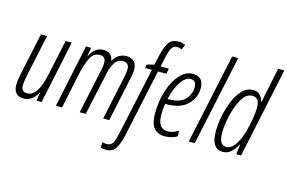

<svg xmlns="http://www.w3.org/2000/svg" viewBox="-119 -1045 2341 1564"><g transform="rotate(15 1052.0 -262.5)"><path d="M227 -73H229L219 0H261L373 -531H321L260 -244Q239 -143 207.5 -90.5Q176 -38 127 -38Q78 -38 78 -92Q78 -113 82.5 -138.5Q87 -164 92 -190L165 -531H113L40 -189Q34 -163 29.5 -133Q25 -103 25 -82Q25 10 112 10Q185 10 227 -73Z M433 0 494 -292Q511 -373 538.5 -433.5Q566 -494 622 -494Q671 -494 671 -438Q671 -413 665 -387L582 0H633L712 -363Q722 -413 746.5 -453.5Q771 -494 816 -494Q868 -494 868 -437Q868 -416 859 -373L780 0H831L912 -380Q915 -396 918 -415Q921 -434 921 -449Q921 -495 896.5 -518Q872 -541 835 -541Q763 -541 723 -471H721Q712 -541 638 -541Q568 -541 527 -461H524L536 -531H493L381 0Z M990 84 1112 -486H1183L1192 -531H1122L1139 -609Q1150 -662 1165 -690.5Q1180 -719 1212 -719Q1232 -719 1251 -709L1270 -752Q1244 -765 1212 -765Q1156 -765 1130.5 -726.5Q1105 -688 1088 -614L1070 -532L1009 -517L1003 -486H1061L939 80Q928 132 913.5 162.5Q899 193 863 193Q842 193 823 187V234Q842 240 866 240Q927 240 951.5 194.5Q976 149 990 84Z M1404 -17V-64Q1355 -35 1313 -35Q1229 -35 1229 -154Q1229 -202 1237 -246H1244Q1364 -246 1424 -304Q1484 -362 1484 -442Q1484 -541 1393 -541Q1333 -541 1284 -487Q1235 -433 1206 -343.5Q1177 -254 1177 -147Q1177 10 1300 10Q1360 10 1404 -17ZM1387 -496Q1434 -496 1434 -439Q1434 -379 1391.5 -334Q1349 -289 1249 -289H1245Q1264 -377 1303 -436.5Q1342 -496 1387 -496Z M1553 0 1715 -760H1664L1502 0Z M1746 -141Q1746 -204 1765 -287Q1784 -370 1820 -432Q1856 -494 1907 -494Q1968 -494 1968 -409Q1968 -378 1959 -317.5Q1950 -257 1930.5 -192Q1911 -127 1880 -81.5Q1849 -36 1806 -36Q1746 -36 1746 -141ZM1911 -84H1913L1902 0H1943L2104 -760H2052L2011 -564Q2005 -540 2000.5 -513.5Q1996 -487 1992 -462H1989Q1982 -497 1959.5 -519Q1937 -541 1902 -541Q1849 -541 1810 -500Q1771 -459 1745 -395.5Q1719 -332 1706 -263Q1693 -194 1693 -138Q1693 10 1790 10Q1829 10 1857.5 -15Q1886 -40 1911 -84Z"/></g></svg>

Font: Noto Sans Display Condensed Light
Style: Italic
Weight: 300
Width: 3
Designer: Monotype Design team
Foundry: Monotype Imaging Inc.
Version: 1.000